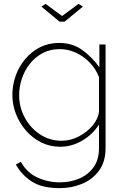

<svg xmlns="http://www.w3.org/2000/svg" viewBox="-20 -750 647 993"><path d="M292 9Q238 9 193 -13.5Q148 -36 114.5 -74.5Q81 -113 62.5 -160.5Q44 -208 44 -258Q44 -311 61.5 -359.5Q79 -408 111.5 -446Q144 -484 188 -506Q232 -528 286 -528Q355 -528 406 -491Q457 -454 494 -402V-520H526V16Q526 86 492.5 132Q459 178 405 200.5Q351 223 289 223Q198 223 145.5 189.5Q93 156 62 101L88 87Q119 143 173.5 168Q228 193 289 193Q345 193 391 173Q437 153 464.5 114Q492 75 492 16V-106Q460 -55 405.5 -23Q351 9 292 9ZM298 -22Q345 -22 388 -44.5Q431 -67 459.5 -101.5Q488 -136 492 -172V-351Q476 -393 444.5 -426Q413 -459 372.5 -477.5Q332 -496 289 -496Q239 -496 200 -475Q161 -454 134 -419.5Q107 -385 93 -343Q79 -301 79 -258Q79 -196 108 -142Q137 -88 187 -55Q237 -22 298 -22ZM216 -730 301 -667 386 -730 409 -716 314 -638H288L194 -716Z"/></svg>

Font: Raleway ExtraLight
Style: Regular
Weight: 200
Designer: Matt McInerney, Pablo Impallari, Rodrigo Fuenzalida
Foundry: Matt McInerney, Pablo Impallari, Rodrigo Fuenzalida
Version: Version 4.026